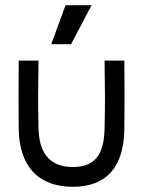

<svg xmlns="http://www.w3.org/2000/svg" viewBox="-20 -703 550 738"><path d="M128 -470H52C51 -336 51 -314 52 -210C53 -61 130 15 260 15C390 15 457 -62 458 -210C459 -314 459 -336 458 -470H382C384 -336 384 -314 382 -210C380 -125 357 -61 260 -61C163 -61 130 -125 128 -210C126 -314 126 -336 128 -470ZM177 -533H253L332 -683H232Z"/></svg>

Font: Kreadon Medium
Style: Regular
Weight: 500
Designer: kohakuno
Foundry: StudioGnu
Version: Version 1.000;Glyphs 3.1.2 (3151)